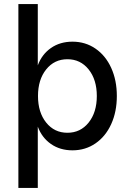

<svg xmlns="http://www.w3.org/2000/svg" viewBox="-20 -720 634 940"><path d="M165 -100V200H70V-700H165V-400Q185 -454 229.5 -485Q274 -516 335 -516Q398 -516 447.5 -482Q497 -448 524.5 -387.5Q552 -327 552 -250Q552 -173 524.5 -112.5Q497 -52 447.5 -18Q398 16 335 16Q274 16 229.5 -15Q185 -46 165 -100ZM310 -70Q374 -70 414 -120Q454 -170 454 -250Q454 -330 414 -380Q374 -430 310 -430Q246 -430 206 -380Q166 -330 166 -250Q166 -170 206 -120Q246 -70 310 -70Z"/></svg>

Font: MedMera Sans Display
Style: Regular
Weight: 500
Designer: Kasper Nordkvist
Foundry: UNCUT.wtf
Version: Version 1.300